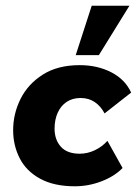

<svg xmlns="http://www.w3.org/2000/svg" viewBox="-20 -641 479 672"><path d="M242 11Q169 11 120.5 -15.5Q72 -42 49 -87Q26 -132 26 -185Q26 -243 52 -295Q78 -347 130 -380Q182 -413 259 -413Q321 -413 369.5 -388Q418 -363 439 -317L346 -244Q333 -269 312 -283.5Q291 -298 262 -298Q234 -298 213.5 -284.5Q193 -271 182 -246.5Q171 -222 171 -191Q171 -152 193 -127.5Q215 -103 259 -103Q286 -103 311.5 -115Q337 -127 356 -148L409 -53Q381 -24 335.5 -6.5Q290 11 242 11ZM245 -448 301 -621H433L326 -448Z"/></svg>

Font: Rokkitt SemiBold ExtraBold
Style: Italic
Weight: 800
Italic angle: -9°
Version: Version 3.103